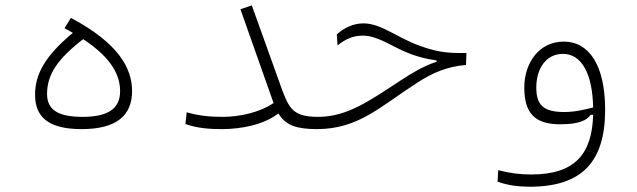

<svg xmlns="http://www.w3.org/2000/svg" viewBox="-20 -482 2384 719"><path d="M285.6 1.5C418.9 1.5 474.6 -51.3 474.6 -141.1C474.6 -227.1 422.9 -320.8 245.6 -415L221.7 -376.5C232.9 -370.6 243.2 -364.7 252.9 -358.9C147.5 -272 111.3 -202.6 111.3 -127.4C111.3 -49.3 154.3 1.5 285.6 1.5ZM291.5 -335.4C404.8 -260.7 429.7 -194.3 429.7 -140.1C429.7 -73.7 382.3 -44.4 289.6 -44.4C200.7 -44.4 156.2 -68.4 156.2 -130.4C156.2 -202.6 195.8 -261.7 291.5 -335.4Z M809.6 1.5C887.7 1.5 969.2 -16.1 1022.5 -57.1C1051.3 -10.7 1092.3 1 1166 1.5C1189.5 1.5 1201.7 -2 1201.7 -21.5C1201.7 -36.6 1196.8 -44.4 1171.9 -44.4C1077.6 -44.4 1062 -74.7 1032.7 -156.2L922.9 -461.9L880.4 -447.3L1004.4 -96.2C953.1 -61 877 -44.4 814.5 -44.4C767.1 -44.4 724.1 -48.3 679.2 -61.5L674.3 -17.6C718.8 -1.5 767.1 1.5 809.6 1.5Z M1166 1.5C1323.2 1.5 1403.3 -83 1543.5 -172.9C1600.6 -209.5 1652.3 -232.4 1725.1 -238.8L1726.6 -283.7C1649.4 -281.7 1610.8 -289.6 1553.2 -310.1C1466.3 -340.8 1407.7 -394.5 1341.3 -394.5C1301.8 -394.5 1266.6 -376.5 1241.2 -353L1244.1 -312C1274.9 -336.4 1302.2 -348.6 1338.4 -348.6C1388.7 -348.6 1435.1 -316.4 1486.3 -293C1541.5 -267.6 1584 -260.3 1614.7 -255.9V-250.5C1565.9 -234.9 1524.4 -209.5 1479.5 -180.2C1363.8 -104.5 1279.8 -44.4 1171.9 -44.4C1149.9 -44.4 1137.7 -37.6 1137.7 -21C1137.7 -5.4 1150.4 1.5 1166 1.5Z M1963.4 217.3C2159.7 217.3 2246.1 123.5 2246.1 -70.8C2246.1 -237.8 2186 -326.2 2091.3 -326.2C1997.6 -326.2 1943.4 -245.1 1943.4 -154.3C1943.4 -60.1 1981 -16.6 2077.1 -16.6C2151.4 -16.6 2176.8 -32.2 2191.9 -51.8L2201.2 -52.2C2197.3 91.8 2135.3 171.4 1970.2 171.4C1928.7 171.4 1891.6 167 1845.7 155.3L1843.3 198.2C1879.4 211.9 1923.3 217.3 1963.4 217.3ZM2201.2 -79.6C2168.5 -71.3 2132.3 -62.5 2093.3 -62.5C2014.2 -62.5 1988.3 -89.4 1988.3 -154.3C1988.3 -222.2 2022.9 -280.3 2087.9 -280.3C2158.2 -280.3 2198.7 -206.1 2201.2 -79.6Z"/></svg>

Font: Cascadia Code PL ExtraLight
Style: Regular
Weight: 200
Monospace: yes
Designer: Aaron Bell
Foundry: Saja Typeworks
Version: Version 2404.023